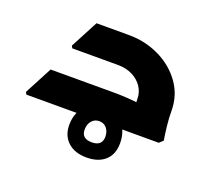

<svg xmlns="http://www.w3.org/2000/svg" viewBox="-90 -456 796 717"><g transform="rotate(20 308.0 -98.0)"><path d="M420 -127Q420 -153 405.5 -174.5Q391 -196 366 -208.5Q341 -221 309 -221H166V-232L180 -340H309Q374 -340 430 -313Q486 -286 520.5 -238Q555 -190 555 -127ZM25 0 20 -9 78 -119H247V0ZM78 0V-119H329Q354 -119 378.5 -117.5Q403 -116 419 -114Q435 -112 435 -112V0ZM127 -221 122 -230 180 -340H299V-221ZM432 0Q427 -34 423.5 -67.5Q420 -101 420 -127H555Q555 -99 558.5 -68Q562 -37 566 -14L551 0ZM316 144Q269 144 241.5 119Q214 94 214 51Q214 4 243 -28.5Q272 -61 315 -61Q358 -61 387 -29Q416 3 416 51Q416 96 389 120Q362 144 316 144ZM315 84Q356 84 356 47Q356 27 345 13.5Q334 0 315 0Q297 0 285.5 13.5Q274 27 274 48Q274 84 315 84Z"/></g></svg>

Font: Fustat ExtraBold
Style: Regular
Weight: 800
Designer: Mohamed Gaber, Khaled Hosny, Laura Garcia Mut
Foundry: Kief Type Foundry, Alif Type Foundry, Hard Type Foundry
Version: Version 1.007